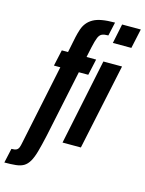

<svg xmlns="http://www.w3.org/2000/svg" viewBox="-219 -824 832 1102"><g transform="rotate(15 197.5 -273.0)"><path d="M-82 197 -63 111Q-43 111 -33.5 106Q-24 101 -19.5 89.5Q-15 78 -12 61L87 -414H49L70 -510H107L126 -603Q132 -630 139.5 -652Q147 -674 160.5 -691Q174 -708 195 -720Q216 -732 247.5 -737.5Q279 -743 324 -743L306 -662Q282 -662 268.5 -656Q255 -650 247 -631Q239 -612 230 -571L217 -510H274L253 -414H197L113 -14Q100 45 89 84Q78 123 64.5 146Q51 169 32.5 180Q14 191 -14 194Q-42 197 -82 197ZM342 -627 366 -743H477L452 -627ZM211 0 317 -510H428L320 0Z"/></g></svg>

Font: Saira UltraCondensed ExtraBold
Style: Italic
Weight: 800
Width: 1
Italic angle: -12°
Designer: Hector Gatti with collaboration of the Omnibus-Type team
Foundry: Omnibus-Type
Version: Version 1.101